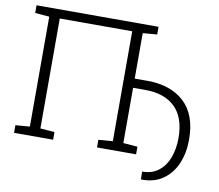

<svg xmlns="http://www.w3.org/2000/svg" viewBox="-88 -817 1203 1054"><g transform="rotate(10 513.0 -290.0)"><path d="M765.1 131.3 762.2 130.4 761.7 87.4Q815.9 87.4 852.5 59.1Q889.2 30.8 907.7 -18.1Q926.3 -66.9 926.3 -129.4Q925.8 -243.2 866.7 -300Q807.6 -356.9 702.6 -356.9H632.8V-48.8L712.4 -42.5V0H494.6V-42.5L574.2 -48.8V-661.6H170.4V-48.8L250 -42.5V0H32.2V-42.5L111.8 -48.8V-661.6L32.2 -668V-710.9H712.4V-668L632.8 -661.6V-408.2H702.6Q834 -408.2 909.4 -338.1Q984.9 -268.1 984.9 -129.4Q984.9 -55.2 959.5 4.2Q934.1 63.5 885 97.9Q835.9 132.3 765.1 131.3Z"/></g></svg>

Font: Roboto Slab Light
Style: Regular
Weight: 300
Designer: Google
Version: Version 2.000; ttfautohint (v1.8.1.43-b0c9)